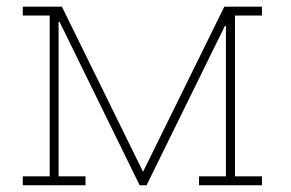

<svg xmlns="http://www.w3.org/2000/svg" viewBox="-20 -548 862 568"><path d="M47.4 0V-26.4H127V-502H47.4V-528.3H163.1L401.4 -43.5L403.3 -40L643.6 -528.3H754.9V-502H675.3V-26.4H754.9V0H568.8V-26.4H648.4V-471.2L645.5 -471.7L413.6 0H393.1L156.2 -483.4L153.3 -482.9V-26.4H232.9V0Z"/></svg>

Font: Roboto Slab Thin
Style: Regular
Weight: 100
Designer: Google
Version: Version 2.000; ttfautohint (v1.8.1.43-b0c9)